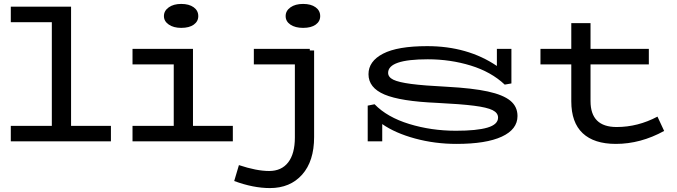

<svg xmlns="http://www.w3.org/2000/svg" viewBox="-20 -720 3447 978"><path d="M545 -79V0H35V-79H244V-607H35V-686H342V-79Z M815 -638Q815 -665 839.5 -682.5Q864 -700 903 -700Q943 -700 966.5 -683Q990 -666 990 -638Q990 -611 967 -594.5Q944 -578 903 -578Q864 -578 839.5 -595Q815 -612 815 -638ZM1166 -79V0H655V-79H865V-392H655V-471H963V-79Z M1611 -638Q1611 -611 1588 -594.5Q1565 -578 1524 -578Q1484 -578 1459.5 -594.5Q1435 -611 1435 -638Q1435 -665 1459.5 -682.5Q1484 -700 1524 -700Q1564 -700 1587.5 -683Q1611 -666 1611 -638ZM1558 -463H1580V-22Q1580 101 1519 169.5Q1458 238 1355 238Q1270 238 1173 202L1197 121Q1287 151 1351 151Q1414 151 1448 107Q1482 63 1482 -20V-392H1273V-471H1558Z M2616 -129Q2616 -61 2536 -24Q2456 13 2305 13Q2195 13 2094 -14.5Q1993 -42 1927 -88V0H1853V-182L1888 -189Q1952 -123 2064.5 -88.5Q2177 -54 2302 -54Q2409 -54 2463 -70Q2517 -86 2517 -121Q2517 -145 2489 -159Q2461 -173 2394 -181.5Q2327 -190 2206 -196Q2020 -204 1938.5 -238.5Q1857 -273 1857 -342Q1857 -408 1931 -446.5Q2005 -485 2156 -485Q2362 -485 2511 -384V-471H2585V-295L2551 -289Q2482 -354 2378 -386Q2274 -418 2159 -418Q1957 -418 1957 -349Q1957 -327 1983.5 -314Q2010 -301 2074 -292.5Q2138 -284 2257 -278Q2387 -271 2465 -254Q2543 -237 2579.5 -207Q2616 -177 2616 -129Z M3363 -53Q3243 13 3117 13Q3006 13 2948 -41.5Q2890 -96 2890 -204V-392H2733V-471H2890V-602H2988V-471H3285V-392H2988V-205Q2988 -73 3121 -73Q3229 -73 3329 -126Z"/></svg>

Font: BioRhyme Expanded
Style: Regular
Weight: 400
Width: 7
Designer: Aoife Mooney
Foundry: Aoife Mooney Type
Version: Version 1.001